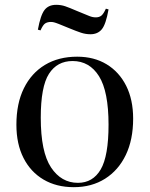

<svg xmlns="http://www.w3.org/2000/svg" viewBox="-20 -762 620 796"><path d="M286 14Q214 14 160.5 -17.5Q107 -49 77.5 -107Q48 -165 48 -245Q48 -333 79 -396Q110 -459 166.5 -493Q223 -527 300 -527Q370 -527 422 -495.5Q474 -464 503 -406.5Q532 -349 532 -270Q532 -183 501.5 -119.5Q471 -56 415.5 -21Q360 14 286 14ZM303 -4Q365 -4 397.5 -59.5Q430 -115 430 -245Q430 -383 390.5 -446Q351 -509 281 -509Q217 -509 183 -456Q149 -403 149 -274Q149 -132 191.5 -68Q234 -4 303 -4ZM355 -620Q335 -620 315.5 -626.5Q296 -633 267 -645Q238 -657 224 -662.5Q210 -668 203.5 -669.5Q197 -671 191 -671Q177 -671 167.5 -665Q158 -659 148 -636L137 -639Q148 -699 164.5 -720.5Q181 -742 213 -742Q233 -742 250.5 -736Q268 -730 298 -717Q337 -701 350.5 -695.5Q364 -690 377 -690Q391 -690 400 -697Q409 -704 419 -726L430 -723Q419 -661 402 -640.5Q385 -620 355 -620Z"/></svg>

Font: Literata 72pt
Style: Regular
Weight: 400
Designer: Latin by Veronika Burian and Jose Scaglione. Greek by Irene Vlachou. Cyrillic by Vera Evstafieva.
Foundry: TypeTogether
Version: Version 3.002